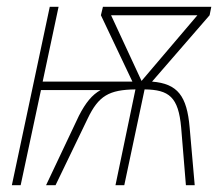

<svg xmlns="http://www.w3.org/2000/svg" viewBox="-20 -547 658 567"><path d="M15 0H41L101 -281H277C252 -267 233 -244 213 -205L116 0H144L239 -197C271 -264 302 -282 380 -283L321 0H347L407 -283C479 -282 507 -261 515 -170L529 0H555L540 -171C532 -263 505 -300 429 -306L599 -502L604 -527H284L278 -502L371 -306H106L153 -527H127ZM398 -308 308 -502H563Z"/></svg>

Font: Noto Sans Condensed Thin
Style: Italic
Weight: 100
Width: 3
Italic angle: -12°
Designer: Monotype Design Team
Foundry: Monotype Imaging Inc.
Version: Version 2.013